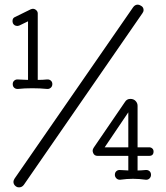

<svg xmlns="http://www.w3.org/2000/svg" viewBox="-20 -763 717 829"><path d="M49 42Q38 34 38 22Q38 16 43 8L555 -732Q563 -743 575 -743Q581 -743 589 -738Q600 -732 600 -719Q600 -713 595 -706L83 35Q75 46 62 46Q54 46 49 42ZM58 -379H55Q47 -379 41 -384.5Q35 -390 35 -400Q35 -409 41 -414.5Q47 -420 55 -420Q66 -420 77.5 -419Q89 -418 101 -418V-671L64 -653Q58 -651 55 -651Q42 -651 36 -662Q34 -668 34 -672Q34 -686 46 -690L113 -723Q119 -725 122 -725Q130 -725 136.5 -719Q143 -713 143 -705V-418Q154 -418 164 -418.5Q174 -419 183 -420H186Q194 -420 200 -414.5Q206 -409 206 -400Q206 -390 199 -384Q192 -378 183 -379Q153 -382 119 -382Q85 -382 58 -379ZM499 13H497Q488 13 482 6.5Q476 0 476 -8Q476 -18 482 -23.5Q488 -29 496 -29Q507 -29 516.5 -28Q526 -27 534 -27V-90H401Q387 -90 382 -103Q380 -109 380 -112Q380 -119 385 -126L519 -322Q527 -336 543 -336Q557 -336 565.5 -327Q574 -318 574 -306V-127H624Q632 -127 637.5 -122Q643 -117 643 -109Q643 -90 624 -90H574V-27Q582 -27 590.5 -27.5Q599 -28 609 -29H612Q620 -29 626 -23.5Q632 -18 632 -8Q632 1 625.5 7.5Q619 14 609 13Q595 11 581.5 10Q568 9 554 9Q541 9 527 10Q513 11 499 13ZM432 -127H534V-278Z"/></svg>

Font: Kiwi Maru Light
Style: Regular
Weight: 300
Designer: Hiroki-Chan
Version: Version 1.100